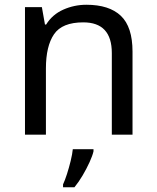

<svg xmlns="http://www.w3.org/2000/svg" viewBox="-20 -566 658 807"><path d="M343 -546Q439 -546 488 -499.5Q537 -453 537 -349V0H450V-343Q450 -472 330 -472Q241 -472 207 -422Q173 -372 173 -278V0H85V-536H156L169 -463H174Q200 -505 246 -525.5Q292 -546 343 -546ZM373 70Q369 88 356.5 115.5Q344 143 327.5 171Q311 199 293 221H245V209Q253 192 261.5 165.5Q270 139 277 110.5Q284 82 286 61H373Z"/></svg>

Font: Noto Sans Tifinagh Ghat
Style: Regular
Weight: 400
Designer: JamraPatel
Foundry: JamraPatel LLC
Version: Version 2.006; ttfautohint (v1.8.4.7-5d5b)